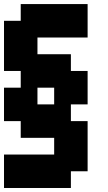

<svg xmlns="http://www.w3.org/2000/svg" viewBox="-20 -937 540 957"><path d="M0 -166.7H250V-250H83.3V-333.3H0V-500H83.3V-583.3H0V-833.3H83.3V-916.7H416.7V-750H166.7V-666.7H333.3V-583.3H416.7V-416.7H333.3V-333.3H416.7V-83.3H333.3V0H0ZM166.7 -416.7H250V-500H166.7Z"/></svg>

Font: Galmuri11 Bold
Style: Regular
Weight: 700
Designer: Lee Minseo (quiple)
Version: Version 2.397;hotconv 1.1.1;makeotfexe 2.6.0 DEVELOPMENT